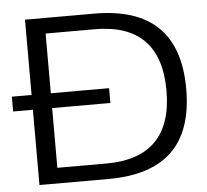

<svg xmlns="http://www.w3.org/2000/svg" viewBox="-69 -723 836 775"><g transform="rotate(-5 348.5 -335.0)"><path d="M340 -670H60V-365H-20V-305H60V0H340C570 0 684 -111 684 -335C684 -559 570 -670 340 -670ZM138 -63V-305H374V-365H138V-607H337C515 -607 604 -516 604 -335C604 -155 515 -63 337 -63Z"/></g></svg>

Font: LT Wave Light
Style: Regular
Weight: 300
Designer: Daniel Lyons
Version: Version 2.5 (Glyphs App)